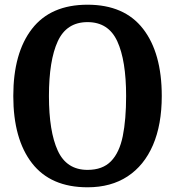

<svg xmlns="http://www.w3.org/2000/svg" viewBox="-20 -783 744 816"><path d="M36.5 -375Q36.5 -558 116 -660.5Q195.5 -763 352 -763Q508.5 -763 588 -660.5Q667.5 -558 667.5 -375Q667.5 -253 630 -166.2Q592.5 -79.5 522 -33.2Q451.5 13 352 13Q195.5 13 116 -89.5Q36.5 -192 36.5 -375ZM188 -375Q188 -224.5 225.5 -142.8Q263 -61 352 -61Q416 -61 451.8 -97.8Q487.5 -134.5 501.8 -204.5Q516 -274.5 516 -375Q516 -526 478.5 -607.5Q441 -689 352 -689Q263 -689 225.5 -607.5Q188 -526 188 -375Z"/></svg>

Font: Besley* Narrow Semi
Style: Regular
Weight: 600
Width: 4
Designer: Owen Earl
Foundry: indestructible type*
Version: Version 3.000; ttfautohint (v1.8.3)